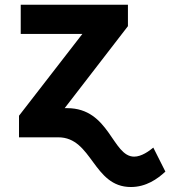

<svg xmlns="http://www.w3.org/2000/svg" viewBox="-20 -565 701 790"><path d="M256.4 -120H246.1L506.4 -457.4V-545.5H65.3V-425.4H318.9L58.2 -88.8V0H219.8C360.4 0 362.2 204.5 518.5 204.5C581 204.5 627.8 171.5 660.5 141L610.8 42.3C594.1 56.1 562.5 79.5 532 79.5C441.8 79.5 431.5 -120 256.4 -120Z"/></svg>

Font: Margiela Sans
Style: Bold
Weight: 700
Designer: Stefan Endress, Andreas Faust
Version: Version 1.100;FEAKit 1.0